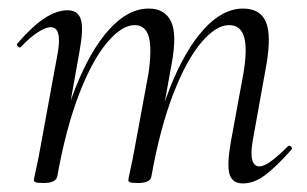

<svg xmlns="http://www.w3.org/2000/svg" viewBox="-20 -419 716 448"><path d="M546.8 9Q521.6 9 515.4 -13.2Q509.2 -35.4 518.8 -89L548 -248Q557.6 -304.8 549.6 -332.6Q541.6 -360.4 514.4 -360.4Q484 -360.4 449.4 -319.5Q414.8 -278.6 384.2 -199.6Q353.6 -120.6 333.2 -7.2L321.6 -8.2Q341.6 -125.4 376.4 -213.5Q411.2 -301.6 455.2 -350.3Q499.2 -399 547.2 -399Q587 -399 600.3 -368.2Q613.6 -337.4 601.4 -267L569.4 -89Q564.4 -58.6 568.9 -44.7Q573.4 -30.8 584.8 -30.8Q596.6 -30.8 613.5 -43.6Q630.4 -56.4 651.2 -77Q655.2 -81 659.2 -77Q663.2 -73 659.2 -69Q626.6 -32 600 -11.5Q573.4 9 546.8 9ZM81.6 8Q67.4 8 63.2 6.3Q59 4.6 59 1.6Q59 -1.6 64.1 -24Q69.2 -46.4 73.2 -69.2L115 -297Q124.8 -355.6 98.4 -355.6Q86.8 -355.6 68.7 -344Q50.6 -332.4 29.2 -310Q26.2 -306 21.8 -310.5Q17.4 -315 21.2 -318.2Q54.8 -357.2 83.4 -376.1Q112 -395 137.6 -395Q162.4 -395 168.8 -373.3Q175.2 -351.6 165.6 -299.4L113.6 -7.2Q110.2 8 81.6 8ZM302 8Q287.8 8 283.6 6.3Q279.4 4.6 279.4 1.6Q279.4 -1.6 284.9 -26.4Q290.4 -51.2 294.4 -74L326.6 -248.4Q334.8 -305.4 327.2 -332.9Q319.6 -360.4 294 -360.4Q264 -360.4 229.3 -319Q194.6 -277.6 164.2 -198.5Q133.8 -119.4 113.6 -7.2L101.2 -8.2Q121 -124.8 155.7 -212.9Q190.4 -301 234.5 -350Q278.6 -399 327 -399Q365 -399 379.3 -368.4Q393.6 -337.8 380 -267.4L333.2 -7.2Q331 8 302 8Z"/></svg>

Font: Cormorant Light
Style: Italic
Weight: 300
Italic angle: -10°
Designer: Christian Thalmann (Catharsis Fonts)
Foundry: Catharsis Fonts
Version: Version 4.000